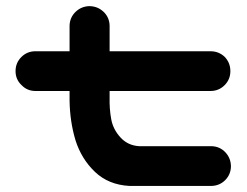

<svg xmlns="http://www.w3.org/2000/svg" viewBox="-20 -614 812 632"><path d="M273.4 -593.8Q300.8 -593.8 320.3 -575.7Q339.8 -557.6 340.8 -530.3V-445.3H672.9Q700.2 -445.3 719.7 -426.8Q738.3 -407.2 738.3 -379.9Q738.3 -352.5 719.2 -333.5Q700.2 -314.5 672.9 -314.5H340.8V-294.9Q339.8 -254.9 346.2 -221.2Q352.5 -187.5 377 -161.1Q401.4 -134.8 438.5 -132.8H676.8Q704.1 -131.8 722.2 -112.3Q740.2 -92.8 740.2 -65.4Q739.3 -39.1 721.2 -21Q703.1 -2.9 676.8 -2H405.3Q336.9 -5.9 292.5 -48.3Q248 -90.8 228.5 -152.3Q210 -213.9 209 -283.2V-314.5H96.7Q69.3 -314.5 50.8 -334Q31.2 -352.5 31.2 -379.9Q31.2 -407.2 50.3 -426.3Q69.3 -445.3 96.7 -445.3H209V-530.3Q210 -556.6 228.5 -574.7Q247.1 -592.8 273.4 -593.8Z"/></svg>

Font: Nico Moji
Style: Regular
Weight: 400
Version: Version 1.02